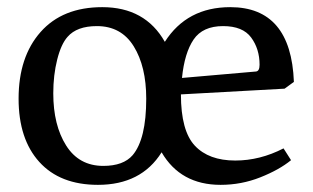

<svg xmlns="http://www.w3.org/2000/svg" viewBox="-20 -508 875 537"><path d="M802 -279 776 -260 486 -244Q486 -142 525 -100.5Q564 -59 638 -59Q707 -59 773 -93L794 -60Q761 -33 708 -12Q655 9 597 9Q485 9 432 -82Q375 9 254 9Q148 9 90 -55Q32 -119 32 -232Q32 -349 93.5 -418.5Q155 -488 266 -488Q386 -488 441 -391Q503 -488 624 -488Q794 -488 802 -279ZM489 -290 696 -308Q706 -309 706 -327Q706 -371 682.5 -403Q659 -435 604 -435Q547 -435 521.5 -397.5Q496 -360 489 -290ZM251 -435Q195 -435 169 -405Q151 -385 140 -341.5Q129 -298 129 -247Q129 -158 165 -101Q201 -44 269 -44Q325 -44 351 -74Q389 -119 389 -232Q389 -322 354 -378.5Q319 -435 251 -435Z"/></svg>

Font: Poly
Style: Regular
Weight: 400
Designer: Jos Nicols Silva Schwarzenberg
Foundry: Jose Nicolas Silva Schwarzenberg
Version: Version 1.001